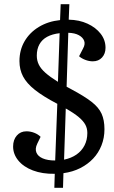

<svg xmlns="http://www.w3.org/2000/svg" viewBox="-20 -808 537 908"><path d="M237 80 239 14Q180 15 135.5 -2Q91 -19 66.5 -49Q42 -79 42 -115Q42 -147 59.5 -167Q77 -187 105 -187Q124 -187 142 -180Q160 -173 172 -161L156 -128Q145 -105 152 -87Q159 -69 182 -59Q205 -49 241 -49L251 -317Q184 -352 145 -383Q106 -414 89 -446.5Q72 -479 72 -519Q72 -571 96 -612.5Q120 -654 163.5 -680.5Q207 -707 264 -713L267 -788H308L305 -715Q355 -714 394 -696Q433 -678 456 -648.5Q479 -619 479 -582Q479 -554 462.5 -536Q446 -518 419 -518Q401 -518 383 -525Q365 -532 354 -542L373 -579Q384 -599 378 -615Q372 -631 353 -641.5Q334 -652 303 -653L295 -398Q300 -395 306 -392Q312 -389 317 -386Q379 -353 413 -326.5Q447 -300 460.5 -270Q474 -240 474 -197Q474 -156 460 -120.5Q446 -85 420.5 -58Q395 -31 359.5 -13Q324 5 280 11L278 80ZM283 -53Q317 -60 341.5 -77Q366 -94 379.5 -120Q393 -146 393 -179Q393 -201 383.5 -218.5Q374 -236 352 -254.5Q330 -273 291 -295ZM254 -421 262 -651Q227 -647 203 -634Q179 -621 166.5 -598.5Q154 -576 154 -545Q154 -522 163.5 -502.5Q173 -483 195 -463.5Q217 -444 254 -421Z"/></svg>

Font: Literata
Style: Italic
Weight: 400
Italic angle: -2°
Designer: Latin by Veronika Burian and Jose Scaglione. Greek by Irene Vlachou. Cyrillic by Vera Evstafieva
Foundry: TypeTogether
Version: Version 3.103;gftools[0.9.29]